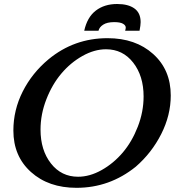

<svg xmlns="http://www.w3.org/2000/svg" viewBox="-20 -923 861 946"><path d="M509.8 -734.9Q647.9 -734.9 734.6 -657Q821.3 -579.1 821.3 -452.6Q821.3 -355 774.2 -262.2Q727.1 -169.4 648.9 -101.6Q520 2.4 356.9 2.4Q219.2 2.4 132.6 -75.4Q45.9 -153.3 45.9 -279.8Q45.9 -380.9 92 -472.2Q138.2 -563.5 219.2 -630.9Q345.2 -734.9 509.8 -734.9ZM502.4 -680.2Q444.8 -680.2 386.2 -647.2Q327.6 -614.3 282.2 -560.5Q236.8 -506.8 208.3 -433.3Q179.7 -359.9 179.7 -284.2Q179.7 -183.1 231 -117.7Q282.2 -52.2 364.7 -52.2Q422.4 -52.2 481 -85.2Q539.6 -118.2 585 -171.6Q630.4 -225.1 658.9 -298.6Q687.5 -372.1 687.5 -447.8Q687.5 -548.8 636.2 -614.5Q585 -680.2 502.4 -680.2ZM542.5 -814Q507.8 -814 488.5 -801.5Q469.2 -789.1 465.3 -771.5H395Q409.7 -838.4 452.1 -870.8Q494.6 -903.3 557.1 -903.3Q611.8 -903.3 642.3 -881.3Q672.9 -859.4 672.9 -814Q672.9 -799.3 667.5 -771.5H596.7Q599.6 -782.7 599.6 -787.1Q599.6 -798.3 585.7 -806.2Q571.8 -814 542.5 -814Z"/></svg>

Font: Flanker
Style: Bold Italic
Weight: 700
Italic angle: -12°
Designer: Flanker
Version: Version 2.000